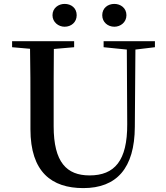

<svg xmlns="http://www.w3.org/2000/svg" viewBox="-20 -946 849 984"><path d="M311 -809C345 -809 373 -832 373 -868C373 -905 345 -926 311 -926C280 -926 249 -905 249 -868C249 -832 280 -809 311 -809ZM566 -809C598 -809 628 -832 628 -868C628 -905 598 -926 566 -926C533 -926 504 -905 504 -868C504 -832 533 -809 566 -809ZM511 -704 630 -692 632 -310C633 -122 567 -47 439 -47C322 -47 255 -114 255 -299V-397C255 -497 255 -597 256 -695L360 -704V-735H42V-704L134 -696C136 -596 136 -496 136 -397V-284C136 -64 245 18 407 18C577 18 670 -83 671 -296L674 -692L774 -704V-735H511Z"/></svg>

Font: Noto Serif CJK JP SemiBold
Style: Regular
Weight: 600
Designer: Ryoko NISHIZUKA 西塚涼子 (kana & ideographs); Frank Grießhammer (Latin, Greek & Cyrillic); Wenlong ZHANG 张文龙 (bopomofo); San
Foundry: Adobe
Version: Version 2.001;hotconv 1.1.0;makeotfexe 2.6.0